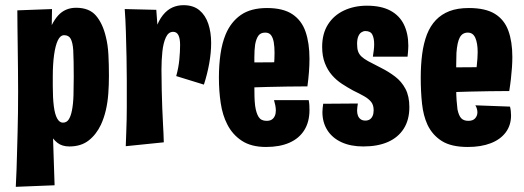

<svg xmlns="http://www.w3.org/2000/svg" viewBox="-20 -556 2024 742"><path d="M41 166Q43 132 44 98Q45 64 46 28.5Q47 -7 48 -44.5Q49 -82 49.5 -121.5Q50 -161 50 -204Q50 -243 49.5 -286.5Q49 -330 48.5 -372.5Q48 -415 47.5 -452Q47 -489 47 -516L181 -521L180 -459Q191 -481 204.5 -496Q218 -511 235.5 -518.5Q253 -526 274 -526Q325 -526 351 -495.5Q377 -465 389 -414Q397 -383 399 -344Q401 -305 401 -263Q401 -228 398.5 -194Q396 -160 389 -130Q382 -100 370 -74Q352 -36 322.5 -13Q293 10 248 10Q234 10 222.5 6.5Q211 3 202 -4Q193 -11 185 -21L191 160ZM184 -223Q184 -177 188 -145.5Q192 -114 201 -98Q210 -82 223 -82Q238 -82 246 -95Q254 -108 258 -129Q263 -154 264 -188Q265 -222 265 -259Q265 -291 264.5 -317Q264 -343 263 -363Q261 -391 253.5 -405.5Q246 -420 228 -420Q213 -420 203.5 -400Q194 -380 189 -344Q184 -308 184 -259Z M661 -262Q670 -294 673 -325.5Q676 -357 676 -382Q676 -407 669.5 -420Q663 -433 649 -433Q631 -433 621 -411.5Q611 -390 607.5 -356.5Q604 -323 604 -287L557 -244Q557 -311 563.5 -360.5Q570 -410 581.5 -443.5Q593 -477 609.5 -497.5Q626 -518 646 -527Q666 -536 689 -536Q727 -536 750.5 -516.5Q774 -497 785 -464Q796 -431 796 -390Q796 -352 788.5 -310.5Q781 -269 768 -229ZM466 9Q467 -21 468 -46.5Q469 -72 469.5 -95.5Q470 -119 470 -142Q470 -165 470 -190.5Q470 -216 470 -246Q470 -285 469 -334Q468 -383 466.5 -432.5Q465 -482 462 -521L584 -518Q586 -488 588.5 -456.5Q591 -425 595 -385Q599 -345 604 -287Q604 -244 605 -208.5Q606 -173 607 -140.5Q608 -108 610 -75.5Q612 -43 613 -6Z M1008 12Q951 12 914.5 -12Q878 -36 858 -76Q840 -111 833 -157.5Q826 -204 826 -256Q826 -304 832 -346.5Q838 -389 852 -423Q872 -471 910.5 -498Q949 -525 1012 -525Q1074 -525 1110 -501Q1146 -477 1161 -433Q1176 -389 1176 -329Q1176 -305 1174 -278Q1172 -251 1168 -222L1039 -304Q1040 -317 1040.5 -329Q1041 -341 1041 -352Q1041 -375 1038 -392.5Q1035 -410 1027.5 -420Q1020 -430 1005 -430Q987 -430 978.5 -418Q970 -406 966 -384Q963 -363 963 -334.5Q963 -306 963 -272Q963 -247 963 -224Q963 -201 963.5 -182Q964 -163 966 -147Q970 -119 979.5 -104Q989 -89 1010 -89Q1023 -89 1030.5 -94Q1038 -99 1042 -108Q1046 -117 1046 -129Q1046 -138 1044 -148.5Q1042 -159 1039 -169H1173Q1175 -159 1175.5 -149.5Q1176 -140 1176 -131Q1176 -85 1156 -53Q1136 -21 1098.5 -4.5Q1061 12 1008 12ZM863 -214 859 -314 1139 -316 1168 -222Q1168 -222 1146.5 -222Q1125 -222 1090 -221.5Q1055 -221 1014 -220Q973 -219 933 -217.5Q893 -216 863 -214Z M1384 10Q1335 10 1299.5 -6.5Q1264 -23 1245 -53Q1226 -83 1226 -123Q1226 -131 1227 -139Q1228 -147 1229 -155L1363 -156Q1362 -149 1361 -142Q1360 -135 1360 -129Q1360 -117 1363.5 -108.5Q1367 -100 1374 -95Q1381 -90 1392 -90Q1402 -90 1409 -94.5Q1416 -99 1420 -108Q1424 -117 1424 -130Q1424 -150 1414.5 -162Q1405 -174 1387.5 -184Q1370 -194 1345 -206Q1323 -218 1301.5 -232Q1280 -246 1263 -265.5Q1246 -285 1235.5 -312Q1225 -339 1225 -375Q1225 -426 1247.5 -461.5Q1270 -497 1309.5 -515.5Q1349 -534 1398 -534Q1453 -534 1488.5 -515Q1524 -496 1541 -461Q1558 -426 1558 -379Q1558 -373 1557.5 -366Q1557 -359 1556.5 -352Q1556 -345 1555 -337H1421Q1423 -350 1424.5 -362Q1426 -374 1426 -385Q1426 -408 1419 -422Q1412 -436 1392 -436Q1384 -436 1376.5 -431Q1369 -426 1364.5 -415Q1360 -404 1360 -386Q1360 -368 1364 -357Q1368 -346 1377 -337.5Q1386 -329 1402 -320Q1426 -307 1454 -293Q1482 -279 1507 -260Q1532 -241 1547 -212.5Q1562 -184 1562 -142Q1562 -93 1540.5 -59Q1519 -25 1479.5 -7.5Q1440 10 1384 10Z M1788 12Q1724 12 1687.5 -11Q1651 -34 1632 -74Q1616 -109 1611 -155Q1606 -201 1606 -256Q1606 -305 1611.5 -347Q1617 -389 1630 -423Q1643 -456 1664.5 -478.5Q1686 -501 1717 -513Q1748 -525 1792 -525Q1856 -525 1892.5 -502.5Q1929 -480 1944.5 -437.5Q1960 -395 1960 -336Q1960 -316 1958.5 -295Q1957 -274 1954.5 -251.5Q1952 -229 1948 -204L1819 -273Q1821 -288 1822.5 -302Q1824 -316 1825 -329.5Q1826 -343 1826 -354Q1826 -389 1817 -409.5Q1808 -430 1788 -430Q1767 -430 1757 -411.5Q1747 -393 1744 -352Q1744 -342 1743.5 -329Q1743 -316 1743 -302Q1743 -288 1743 -272Q1743 -242 1743 -215.5Q1743 -189 1744.5 -168.5Q1746 -148 1748 -133Q1753 -109 1762.5 -99Q1772 -89 1790 -89Q1808 -89 1816.5 -99Q1825 -109 1825 -122Q1825 -128 1823 -135.5Q1821 -143 1817 -149L1951 -144Q1953 -136 1954 -127Q1955 -118 1955 -110Q1955 -72 1934.5 -44.5Q1914 -17 1876.5 -2.5Q1839 12 1788 12ZM1643 -196 1639 -295 1919 -297 1948 -204Q1948 -204 1926.5 -204Q1905 -204 1870 -203.5Q1835 -203 1794 -202Q1753 -201 1713 -199.5Q1673 -198 1643 -196Z"/></svg>

Font: Truculenta Black
Style: Regular
Weight: 900
Version: Version 1.002